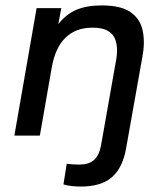

<svg xmlns="http://www.w3.org/2000/svg" viewBox="-20 -500 600 708"><path d="M278 188Q262 188 244 186Q226 184 214 180L226 104Q236 105 247.5 106Q259 107 270 107Q307 107 326 90.5Q345 74 352 39L407 -272Q412 -296 411.5 -318.5Q411 -341 403 -359Q395 -377 375.5 -387.5Q356 -398 321 -398Q260 -398 222 -361.5Q184 -325 171 -252L127 0H33L115 -470H206L195 -411Q224 -448 262 -464Q300 -480 355 -480Q427 -480 462.5 -454.5Q498 -429 506.5 -385.5Q515 -342 505 -290L445 47Q432 120 392 154Q352 188 278 188Z"/></svg>

Font: Gantari Medium
Style: Italic
Weight: 500
Italic angle: -10°
Designer: Anugrah Pasau
Foundry: Lafontype
Version: Version 1.000